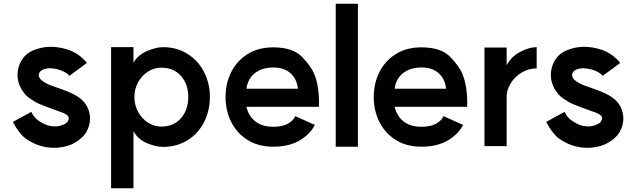

<svg xmlns="http://www.w3.org/2000/svg" viewBox="-20 -774 3415 1030"><path d="M120 -29Q82 -57 49 -120L148 -174Q161 -145 185 -128Q213 -109 233 -102.5Q253 -96 281 -96Q300 -97 318 -105Q335 -111 343 -122Q349 -131 349 -139Q349 -149 339 -157Q330 -164 316 -169.5Q302 -175 276 -184L246 -195L209 -209Q188 -217 176 -223.5Q164 -230 149 -240Q120 -258 105 -281Q91 -299 82.5 -323Q74 -347 74 -372Q74 -409 91 -442Q114 -486 160 -504.5Q206 -523 251 -523Q289 -523 330.5 -512Q372 -501 407 -475Q433 -454 446 -436L352 -367Q348 -373 340 -379Q302 -406 245 -408Q207 -406 193 -387Q188 -380 188 -371Q188 -363 193 -355Q197 -347 212 -337Q234 -322 253 -316L289 -303Q354 -281 385 -263Q416 -245 432 -225Q463 -187 463 -137Q463 -101 443 -65Q418 -25 363 1Q343 10 317.5 14.5Q292 19 270 19Q190 19 120 -29Z M990 -254Q990 -322 951 -366.5Q912 -411 845 -411Q807 -411 774 -390Q741 -369 721 -333Q701 -297 701 -254Q701 -210 721 -173.5Q741 -137 774 -116Q807 -95 845 -95Q912 -95 951 -140Q990 -185 990 -254ZM576 -521H696V-438Q721 -480 769.5 -500.5Q818 -521 854 -521Q929 -521 986.5 -484.5Q1044 -448 1075 -387Q1106 -326 1106 -254Q1106 -181 1075 -119.5Q1044 -58 986.5 -22Q929 14 854 14Q816 14 768.5 -6Q721 -26 696 -70V236H576Z M1446 -412Q1388 -412 1349 -383Q1310 -354 1302 -298H1578Q1573 -350 1538.5 -381Q1504 -412 1446 -412ZM1445 -520Q1550 -520 1599 -470Q1648 -420 1666 -377Q1682 -337 1687.5 -289.5Q1693 -242 1691 -201H1302Q1314 -151 1350 -122.5Q1386 -94 1446 -94Q1495 -94 1524.5 -110.5Q1554 -127 1564 -151L1669 -104Q1645 -55 1588 -21Q1531 13 1445 13Q1366 13 1308.5 -23Q1251 -59 1220.5 -119.5Q1190 -180 1190 -253Q1190 -327 1220.5 -387.5Q1251 -448 1308.5 -484Q1366 -520 1445 -520Z M1900 -754V13H1781V-754Z M2241 -412Q2183 -412 2144 -383Q2105 -354 2097 -298H2373Q2368 -350 2333.5 -381Q2299 -412 2241 -412ZM2240 -520Q2345 -520 2394 -470Q2443 -420 2461 -377Q2477 -337 2482.5 -289.5Q2488 -242 2486 -201H2097Q2109 -151 2145 -122.5Q2181 -94 2241 -94Q2290 -94 2319.5 -110.5Q2349 -127 2359 -151L2464 -104Q2440 -55 2383 -21Q2326 13 2240 13Q2161 13 2103.5 -23Q2046 -59 2015.5 -119.5Q1985 -180 1985 -253Q1985 -327 2015.5 -387.5Q2046 -448 2103.5 -484Q2161 -520 2240 -520Z M2859 -521V-407Q2814 -407 2777 -384Q2740 -361 2719 -326Q2698 -291 2698 -256V10H2579V-519H2698V-424Q2722 -470 2770.5 -495.5Q2819 -521 2859 -521Z M2981 -29Q2943 -57 2910 -120L3009 -174Q3022 -145 3046 -128Q3074 -109 3094 -102.5Q3114 -96 3142 -96Q3161 -97 3179 -105Q3196 -111 3204 -122Q3210 -131 3210 -139Q3210 -149 3200 -157Q3191 -164 3177 -169.5Q3163 -175 3137 -184L3107 -195L3070 -209Q3049 -217 3037 -223.5Q3025 -230 3010 -240Q2981 -258 2966 -281Q2952 -299 2943.5 -323Q2935 -347 2935 -372Q2935 -409 2952 -442Q2975 -486 3021 -504.5Q3067 -523 3112 -523Q3150 -523 3191.5 -512Q3233 -501 3268 -475Q3294 -454 3307 -436L3213 -367Q3209 -373 3201 -379Q3163 -406 3106 -408Q3068 -406 3054 -387Q3049 -380 3049 -371Q3049 -363 3054 -355Q3058 -347 3073 -337Q3095 -322 3114 -316L3150 -303Q3215 -281 3246 -263Q3277 -245 3293 -225Q3324 -187 3324 -137Q3324 -101 3304 -65Q3279 -25 3224 1Q3204 10 3178.5 14.5Q3153 19 3131 19Q3051 19 2981 -29Z"/></svg>

Font: SUIT
Style: Bold
Weight: 700
Designer: Sunn Youn; Korean Glyphs from Source Han Sans (Sandoll Communications; Soo-young Jang, Joo-yeon Kang)
Foundry: Sunn
Version: Version 1.150